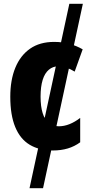

<svg xmlns="http://www.w3.org/2000/svg" viewBox="-20 -780 487 1008"><path d="M415 -760 206 208H135L344 -760ZM258 10Q186 10 136 -20Q86 -50 60 -113Q34 -176 34 -272Q34 -360 60.5 -424.5Q87 -489 138 -524.5Q189 -560 264 -560Q309 -560 346 -549.5Q383 -539 414 -521L372 -404Q351 -417 330 -424.5Q309 -432 286 -432Q258 -432 236.5 -414Q215 -396 204 -360.5Q193 -325 193 -273Q193 -221 204 -186Q215 -151 236.5 -134Q258 -117 289 -117Q317 -117 345.5 -128.5Q374 -140 401 -161V-33Q371 -11 335.5 -0.5Q300 10 258 10Z"/></svg>

Font: Noto Sans Display Condensed ExtraBold
Style: Regular
Weight: 800
Width: 3
Designer: Monotype Design Team
Foundry: Monotype Imaging Inc.
Version: Version 2.003